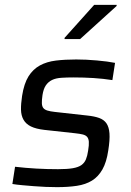

<svg xmlns="http://www.w3.org/2000/svg" viewBox="-20 -763 539 791"><path d="M31 0ZM215 8Q193 8 168.5 7Q144 6 119.5 4Q95 2 72 0Q49 -2 31 -5L42 -76Q85 -71 129.5 -68.5Q174 -66 219 -66Q257 -66 280 -70Q303 -74 315.5 -83Q328 -92 334 -106.5Q340 -121 343 -142Q347 -166 346 -179Q345 -192 339 -199Q333 -206 321 -209Q309 -212 290 -214L162 -228Q128 -232 107.5 -242Q87 -252 77 -269.5Q67 -287 66.5 -311Q66 -335 71 -368Q79 -419 97.5 -448.5Q116 -478 144.5 -493.5Q173 -509 210.5 -513.5Q248 -518 294 -518Q334 -518 379 -514Q424 -510 454 -504L443 -433Q405 -439 365 -441.5Q325 -444 284 -444Q255 -444 232.5 -442.5Q210 -441 194.5 -433.5Q179 -426 169 -411.5Q159 -397 155 -371Q152 -350 152.5 -337.5Q153 -325 158.5 -318Q164 -311 175.5 -307.5Q187 -304 205 -302L340 -287Q369 -284 388.5 -277Q408 -270 418.5 -255Q429 -240 431 -213.5Q433 -187 426 -143Q419 -95 402 -65Q385 -35 359 -19Q333 -3 297 2.5Q261 8 215 8ZM246 -602ZM246 -602V-607L368 -743H461L460 -738L310 -602Z"/></svg>

Font: Azeri Sans
Style: Italic
Weight: 400
Designer: Hector Gatti & Omnibus-Type (original fonts) / Cristiano Sobral (main changes and remastering)
Foundry: Omnibus-Type
Version: Version 0.07;August 21, 2020;FontCreator 13.0.0.2681 64-bit;